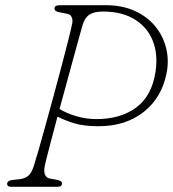

<svg xmlns="http://www.w3.org/2000/svg" viewBox="-20 -720 667 740"><path d="M622 -438Q603.5 -343.5 533.8 -288.5Q464 -233.5 360 -233.5Q303.5 -233.5 267.2 -244.5Q231 -255.5 201.5 -270.5Q184.5 -206.5 171 -155Q157.5 -103.5 153 -83Q148 -58.5 153.5 -46.5Q159 -34.5 171.5 -32L199 -27Q219 -23.5 219 -13Q219 0 201 0H23Q7.5 0 7.5 -11.5Q7.5 -25 33 -27L53 -29Q76.5 -31.5 89 -42.5Q101.5 -53.5 109.5 -78Q116.5 -99.5 128.8 -142Q141 -184.5 156 -239Q171 -293.5 187 -352.2Q203 -411 217.5 -466Q232 -521 243 -564.5Q254 -608 258.5 -630.5Q261 -644 256 -654.5Q251 -665 238.5 -667L207.5 -673Q190 -676 190 -688Q190 -700 212 -700H387Q450.5 -700 498.8 -678.2Q547 -656.5 577.8 -619.2Q608.5 -582 620.2 -535Q632 -488 622 -438ZM298 -622.5Q296.5 -617 288 -586.8Q279.5 -556.5 266.8 -510Q254 -463.5 239.2 -408.8Q224.5 -354 209.5 -300Q236.5 -283 274.8 -272Q313 -261 351 -261Q445 -261 505.2 -305.8Q565.5 -350.5 579.5 -444Q589.5 -510.5 568.8 -562.8Q548 -615 499.2 -645.2Q450.5 -675.5 377 -675.5Q342.5 -675.5 324.5 -663.5Q306.5 -651.5 298 -622.5Z"/></svg>

Font: Fraunces 9pt S100 Thin
Style: Italic
Weight: 100
Italic angle: -16°
Version: Version 1.000; ttfautohint (v1.8.3)